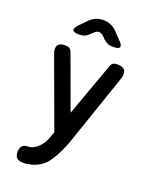

<svg xmlns="http://www.w3.org/2000/svg" viewBox="-184 -882 968 1225"><g transform="rotate(20 300.0 -269.5)"><path d="M241 19 250 -5 79 -471Q75 -481 73 -490Q71 -499 71 -507Q71 -529 85 -539.5Q99 -550 126 -550Q146 -550 156 -543.5Q166 -537 171 -524L305 -158L437 -523Q442 -537 452 -543.5Q462 -550 479 -550Q509 -550 524 -539Q539 -528 539 -506Q539 -498 537.5 -489Q536 -480 532 -469L368 10Q361 31 349 59Q337 87 322.5 114.5Q308 142 290.5 166.5Q273 191 254 205Q224 227 190.5 236.5Q157 246 130 246Q100 246 86 233.5Q72 221 72 193V192Q72 167 84.5 152.5Q97 138 122 138Q139 138 153.5 132Q168 126 181 115Q194 104 203 93Q212 82 219 70.5Q226 59 231 46.5Q236 34 241 19ZM186 -645Q147 -645 141.5 -658.5Q136 -672 163 -700L209 -747Q228 -766 250.5 -775.5Q273 -785 300 -785Q327 -785 350 -775.5Q373 -766 392 -747L437 -700Q465 -672 459 -658.5Q453 -645 414 -645Q394 -645 378 -651.5Q362 -658 348 -672L332 -688Q316 -704 300 -704Q284 -704 268 -688L251 -672Q238 -658 222 -651.5Q206 -645 186 -645Z"/></g></svg>

Font: Maple Mono SemiBold
Style: Regular
Weight: 600
Monospace: yes
Designer: subframe7536
Version: Version 7.000